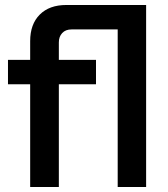

<svg xmlns="http://www.w3.org/2000/svg" viewBox="-20 -750 675 770"><path d="M101 0V-412H12V-510H101V-585Q101 -653 139.5 -691.5Q178 -730 246 -730H566V0H452V-632H267Q243 -632 229.5 -617.5Q216 -603 216 -580V-510H365V-412H216V0Z"/></svg>

Font: MuseoModerno Medium
Style: Regular
Weight: 500
Designer: Pablo Cosgaya, Héctor Gatti, Marcela Romero, and the Authors of The MuseoModerno Project.
Foundry: Omnibus-Type Team
Version: Version 1.001